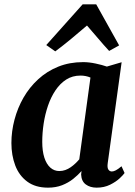

<svg xmlns="http://www.w3.org/2000/svg" viewBox="-20 -854 620 884"><path d="M476 -103Q473 -82 479 -73.2Q485 -64.5 495 -64.5Q503 -64.5 513.2 -69.8Q523.5 -75 539.5 -88.5L553.5 -57.5Q548.5 -49.5 531.2 -33.2Q514 -17 486.8 -3.5Q459.5 10 425 10Q395 10 375 -4.8Q355 -19.5 353.5 -50.5L355.5 -66.5Q339 -48 316.8 -30.2Q294.5 -12.5 265.8 -1.2Q237 10 201 10Q143 10 105.5 -17.8Q68 -45.5 50.2 -92.2Q32.5 -139 32.5 -195.5Q32.5 -249.5 46.8 -303.2Q61 -357 88.2 -404.5Q115.5 -452 155.8 -489Q196 -526 248 -547Q300 -568 363 -568Q389.5 -568 420.2 -561.5Q451 -555 472 -547.5L540 -567.5ZM396.5 -497Q386 -501.5 374.2 -503.8Q362.5 -506 350.5 -506Q313.5 -506 285 -487.8Q256.5 -469.5 235.5 -438.2Q214.5 -407 201 -367.5Q187.5 -328 181 -285Q174.5 -242 174.5 -201Q174.5 -158.5 184.2 -128.2Q194 -98 211.8 -82.2Q229.5 -66.5 253 -66.5Q267.5 -66.5 280.8 -71.2Q294 -76 305.5 -84Q317 -92 327 -101.5Q337 -111 345 -120.5ZM234.5 -617.5 193 -646.5 360.5 -834H423L528.5 -645L482.5 -619.5Q457 -647 431.8 -677Q406.5 -707 380.5 -736.5Q345 -706 308.2 -675.5Q271.5 -645 234.5 -617.5Z"/></svg>

Font: Merriweather Light 18pt
Style: Bold Italic
Weight: 700
Italic angle: -7.8°
Version: Version 2.101